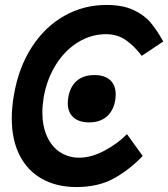

<svg xmlns="http://www.w3.org/2000/svg" viewBox="-20 -746 679 775"><path d="M27.5 -268Q27.5 -313.5 36.5 -364.5Q55.5 -474 108.5 -556Q161.5 -638 239.5 -682Q317.5 -726 409.5 -726Q475 -726 518.5 -705.8Q562 -685.5 587.8 -655Q613.5 -624.5 639 -578.5L552 -520.5Q523 -559.5 488.5 -583.8Q454 -608 407.5 -608Q348.5 -608 295.8 -576Q243 -544 206.5 -486.2Q170 -428.5 156.5 -354.5Q151 -320 151 -292.5Q151 -237 169.8 -195.5Q188.5 -154 222.2 -131.8Q256 -109.5 300 -109.5Q348.5 -109.5 402 -138Q455.5 -166.5 492.5 -204.5L556 -116.5Q502.5 -60.5 439.5 -25.8Q376.5 9 288.5 9Q209.5 9 150.5 -23.5Q91.5 -56 59.5 -118.5Q27.5 -181 27.5 -268ZM253.5 -330Q253.5 -340 256 -355Q264 -398 290.8 -420.5Q317.5 -443 361.5 -443Q402.5 -443 424.8 -422.5Q447 -402 447 -365Q447 -352 445 -340.5Q437 -297.5 410 -274.8Q383 -252 340 -252Q298.5 -252 276 -272.5Q253.5 -293 253.5 -330Z"/></svg>

Font: JuliaMono Medium
Style: Italic
Weight: 500
Italic angle: -9°
Monospace: yes
Designer: cormullion
Foundry: corm
Version: Version 0.054; ttfautohint (v1.8.4)